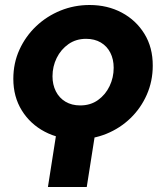

<svg xmlns="http://www.w3.org/2000/svg" viewBox="-20 -545 663 768"><path d="M171.7 203 206.3 -17.7H361.7L327 203ZM289.3 12.3Q217 12.3 159 -18.2Q101 -48.7 67.2 -103.3Q33.3 -158 33.3 -229.7Q33.3 -292.7 57.8 -346.3Q82.3 -400 124.7 -440.2Q167 -480.3 222 -502.7Q277 -525 338.3 -525Q410 -525 467.2 -494.5Q524.3 -464 557.8 -409.5Q591.3 -355 591 -282.3Q591 -220.3 567.3 -166.5Q543.7 -112.7 502.2 -72.5Q460.7 -32.3 406.2 -10Q351.7 12.3 289.3 12.3ZM301 -123.3Q342 -123.3 372 -144.8Q402 -166.3 418.3 -200.5Q434.7 -234.7 434.7 -273.7Q434.7 -308 421.3 -334.2Q408 -360.3 383.2 -375Q358.3 -389.7 324.3 -389.7Q284 -389.7 253.8 -368.5Q223.7 -347.3 206.8 -313.2Q190 -279 190 -239.7Q190 -206.7 203.3 -180Q216.7 -153.3 241.8 -138.3Q267 -123.3 301 -123.3Z"/></svg>

Font: MuseoModerno Thin
Style: Italic
Weight: 100
Italic angle: -9°
Designer: Pablo Cosgaya, Héctor Gatti, Marcela Romero, and the Authors of The MuseoModerno Project.
Foundry: Omnibus-Type Team
Version: Version 1.003